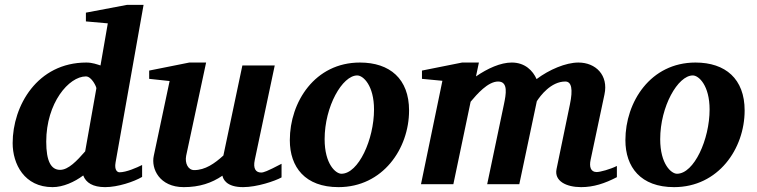

<svg xmlns="http://www.w3.org/2000/svg" viewBox="-20 -757 3111 789"><path d="M570 -737H502L333 -705V-669L423 -661L393 -488C380 -492 360 -500 335 -500C133 -500 32 -322 32 -169C32 -83 80 12 196 12C239 12 286 -9 322 -36C333 -6 362 12 412 12C464 12 530 -10 564 -30V-79C542 -68 499 -49 471 -49C463 -49 449 -57 455 -90ZM376 -394 330 -135C296 -96 261 -59 227 -59C190 -59 170 -94 170 -175C170 -334 263 -443 333 -443C357 -443 377 -399 376 -394Z M1137 -28V-84C1076 -52 1063 -48 1053 -48C1032 -48 1019 -63 1027 -100L1109 -488H976L898 -118C862 -85 823 -58 778 -58C753 -58 739 -86 745 -117L827 -500H758L593 -467V-433L677 -424L612 -117C600 -63 636 12 735 12C800 12 850 -5 894 -35C897 -21 910 12 979 12C1036 12 1110 -13 1137 -28Z M1661 -303C1661 -433 1582 -500 1459 -500C1274 -500 1171 -338 1171 -181C1171 -70 1234 12 1371 12C1553 12 1661 -146 1661 -303ZM1517 -307C1517 -184 1453 -43 1383 -43C1360 -43 1314 -82 1314 -185C1314 -320 1387 -447 1448 -447C1473 -447 1517 -405 1517 -307Z M2515 -29V-75C2487 -61 2446 -50 2432 -50C2407 -50 2401 -72 2407 -100L2464 -369C2481 -448 2428 -500 2357 -500C2305 -500 2237 -471 2185 -432C2170 -466 2138 -500 2083 -500C2037 -500 1984 -476 1936 -443L1948 -500H1879L1714 -467V-433L1798 -425L1710 0H1843L1914 -339C1940 -370 1985 -422 2027 -422C2070 -422 2059 -368 2051 -329L1982 0H2114L2186 -341C2200 -363 2244 -422 2303 -422C2329 -422 2335 -390 2322 -328L2267 -62C2257 -13 2307 12 2368 12C2419 12 2465 -3 2515 -29Z M3040 -303C3040 -433 2961 -500 2838 -500C2653 -500 2550 -338 2550 -181C2550 -70 2613 12 2750 12C2932 12 3040 -146 3040 -303ZM2896 -307C2896 -184 2832 -43 2762 -43C2739 -43 2693 -82 2693 -185C2693 -320 2766 -447 2827 -447C2852 -447 2896 -405 2896 -307Z"/></svg>

Font: Veleka
Style: Bold Italic
Weight: 700
Italic angle: -12°
Designer: Stefan Peev, Context Ltd, 2016; SIL International, 1997-2014.
Foundry: Stefan Peev, Context Ltd, 2016
Version: Version 5.000